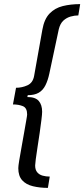

<svg xmlns="http://www.w3.org/2000/svg" viewBox="-20 -755 410 934"><path d="M213 159Q174 159 140.5 151Q107 143 88 122Q69 101 69 63Q69 53 73.5 25.5Q78 -2 84.5 -37.5Q91 -73 97 -108Q103 -143 107.5 -168Q112 -193 112 -198Q112 -230 91.5 -238.5Q71 -247 43 -247L58 -328Q87 -328 113.5 -340Q140 -352 146 -386L186 -610Q195 -662 221 -689Q247 -716 285.5 -725.5Q324 -735 370 -735L361 -680Q343 -680 323.5 -674.5Q304 -669 288.5 -655Q273 -641 266 -613L220 -397Q213 -364 201 -340Q189 -316 168.5 -304Q148 -292 115 -292L113 -283Q152 -283 168.5 -264Q185 -245 185 -211Q185 -200 181.5 -172Q178 -144 173 -108.5Q168 -73 162.5 -39Q157 -5 154 19.5Q151 44 151 50Q151 71 161 83Q171 95 187.5 99.5Q204 104 222 104Z"/></svg>

Font: Archivo Condensed
Style: Italic
Weight: 400
Width: 3
Italic angle: -10°
Designer: Hector Gatti
Foundry: Omnibus-Type
Version: Version 2.001